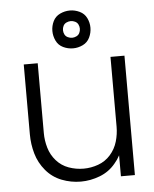

<svg xmlns="http://www.w3.org/2000/svg" viewBox="-54 -795 682 849"><g transform="rotate(-5 287.5 -371.0)"><path d="M288 -582Q265 -582 244 -592Q223 -602 213 -623Q203 -644 203 -666.5Q203 -689 213 -709.5Q223 -730 244 -740Q265 -750 288 -750Q310 -750 331 -740Q352 -730 362 -709.5Q372 -689 372 -666.5Q372 -644 362 -623Q352 -602 331 -592Q310 -582 288 -582ZM288 -629Q297 -629 306.5 -633.5Q316 -638 320.5 -647Q325 -656 325 -666Q325 -676 320.5 -685Q316 -694 306.5 -698.5Q297 -703 288 -703Q278 -703 268.5 -698.5Q259 -694 254.5 -685Q250 -676 250 -666Q250 -656 254.5 -647Q259 -638 268.5 -633.5Q278 -629 288 -629ZM271 8Q227 8 186 -8Q145 -24 116.5 -58Q88 -92 76 -134Q64 -176 64 -220V-530H126V-220Q126 -187 135.5 -154.5Q145 -122 167.5 -96.5Q190 -71 222 -59.5Q254 -48 288 -48Q321 -48 353 -59.5Q385 -71 407.5 -96.5Q430 -122 439.5 -154.5Q449 -187 449 -220V-530H511V0H449V-93Q439 -74 425 -58Q397 -24 355.5 -8Q314 8 271 8Z"/></g></svg>

Font: Jozsika Light
Style: Regular
Weight: 300
Monospace: yes
Designer: Belleve Invis
Foundry: Belleve Invis
Version: 2.1.0